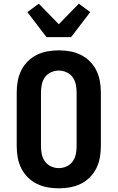

<svg xmlns="http://www.w3.org/2000/svg" viewBox="-20 -1017 640 1045"><path d="M300 8Q269 8 238.5 2.5Q208 -3 180.5 -16.5Q153 -30 131 -52Q109 -74 95.5 -101.5Q82 -129 76.5 -159.5Q71 -190 71 -221V-514Q71 -545 76.5 -575.5Q82 -606 95.5 -633.5Q109 -661 131 -683Q153 -705 180.5 -718.5Q208 -732 238.5 -737.5Q269 -743 300 -743Q331 -743 361.5 -737.5Q392 -732 419.5 -718.5Q447 -705 469 -683Q491 -661 504.5 -633.5Q518 -606 523.5 -575.5Q529 -545 529 -514V-221Q529 -190 523.5 -159.5Q518 -129 504.5 -101.5Q491 -74 469 -52Q447 -30 419.5 -16.5Q392 -3 361.5 2.5Q331 8 300 8ZM300 -102Q322 -102 342.5 -111.5Q363 -121 375.5 -138.5Q388 -156 392.5 -177.5Q397 -199 397 -221V-514Q397 -536 392.5 -557.5Q388 -579 375.5 -596.5Q363 -614 342.5 -623.5Q322 -633 300 -633Q278 -633 257.5 -623.5Q237 -614 224.5 -596.5Q212 -579 207.5 -557.5Q203 -536 203 -514V-221Q203 -199 207.5 -177.5Q212 -156 224.5 -138.5Q237 -121 257.5 -111.5Q278 -102 300 -102ZM233 -815 129 -951 191 -997 300 -885 409 -997 471 -951 367 -815Z"/></svg>

Font: Iosevka Extrabold Extended
Style: Regular
Weight: 800
Width: 7
Monospace: yes
Designer: Belleve Invis
Foundry: Belleve Invis
Version: Version 32.5.0; ttfautohint (v1.8.4)